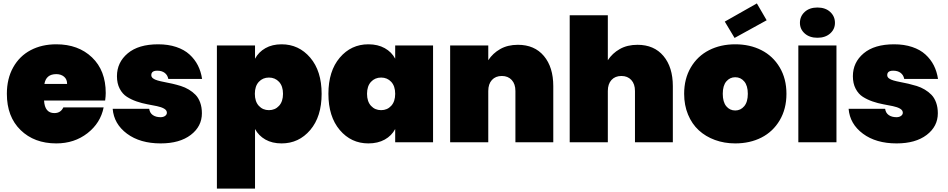

<svg xmlns="http://www.w3.org/2000/svg" viewBox="-20 -829 5523 1119"><path d="M308.1 -397Q248.5 -397 238.8 -339.8H371.1Q371.1 -367.7 353 -382.3Q335 -397 308.1 -397ZM584 -203.1Q565.9 -111.8 489.5 -52.5Q413.1 6.8 308.1 6.8Q179.7 6.8 99.9 -71Q20 -148.9 20 -282.2Q20 -370.6 56.9 -436.5Q93.8 -502.4 158.7 -536.6Q223.6 -570.8 308.1 -570.8Q436.5 -570.8 516.4 -494.4Q596.2 -418 596.2 -287.1Q596.2 -268.1 592.8 -243.2H236.8Q240.7 -169.9 296.9 -169.9Q334 -169.9 349.1 -203.1Z M1156.7 -168.9Q1156.7 -92.3 1091.8 -42.7Q1026.9 6.8 916.5 6.8Q796.4 6.8 720.2 -49.8Q644 -106.4 636.7 -194.8H849.6Q853 -170.4 870.8 -158.2Q888.7 -146 915.5 -146Q932.1 -146 942.4 -153.6Q952.6 -161.1 952.6 -171.9Q952.6 -186.5 936.5 -195.8Q920.4 -205.1 894.8 -210.4Q869.1 -215.8 838.1 -221.4Q807.1 -227.1 776.1 -237.8Q745.1 -248.5 719.5 -264.9Q693.8 -281.2 677.7 -312Q661.6 -342.8 661.6 -384.8Q661.6 -465.3 724.4 -518.1Q787.1 -570.8 901.9 -570.8Q960.4 -570.8 1007.1 -555.2Q1053.7 -539.6 1084.5 -511.5Q1115.2 -483.4 1133.3 -447.8Q1151.4 -412.1 1157.7 -369.1H960.9Q956.5 -391.6 939.9 -404.3Q923.3 -417 896.5 -417Q861.8 -417 861.8 -391.1Q861.8 -379.9 871.8 -372.3Q881.8 -364.7 898.9 -359.9Q916 -355 938.2 -350.8Q960.4 -346.7 984.9 -341.1Q1009.3 -335.4 1033.7 -327.9Q1058.1 -320.3 1080.3 -307.1Q1102.5 -293.9 1119.6 -276.4Q1136.7 -258.8 1146.7 -231.2Q1156.7 -203.6 1156.7 -168.9Z M1466.3 -486.8Q1487.3 -525.9 1526.9 -548.3Q1566.4 -570.8 1621.1 -570.8Q1721.7 -570.8 1788.1 -492.9Q1854.5 -415 1854.5 -282.2Q1854.5 -149.4 1788.1 -71.3Q1721.7 6.8 1621.1 6.8Q1566.4 6.8 1526.9 -15.6Q1487.3 -38.1 1466.3 -77.1V270H1244.1V-564H1466.3ZM1606.2 -212.2Q1629.4 -237.3 1629.4 -282.2Q1629.4 -327.1 1606.2 -352.1Q1583 -377 1547.4 -377Q1511.7 -377 1488.5 -352.1Q1465.3 -327.1 1465.3 -282.2Q1465.3 -237.3 1488.5 -212.2Q1511.7 -187 1547.4 -187Q1583 -187 1606.2 -212.2Z M2127 -570.8Q2182.1 -570.8 2222.4 -548.3Q2262.7 -525.9 2283.2 -486.8V-564H2503.9V0H2283.2V-77.1Q2262.7 -38.1 2222.4 -15.6Q2182.1 6.8 2127 6.8Q2026.4 6.8 1960.2 -71.3Q1894 -149.4 1894 -282.2Q1894 -415 1960.2 -492.9Q2026.4 -570.8 2127 -570.8ZM2260 -212.2Q2283.2 -237.3 2283.2 -282.2Q2283.2 -327.1 2260 -352.1Q2236.8 -377 2201.2 -377Q2165.5 -377 2142.3 -352.1Q2119.1 -327.1 2119.1 -282.2Q2119.1 -237.3 2142.3 -212.2Q2165.5 -187 2201.2 -187Q2236.8 -187 2260 -212.2Z M2983.9 0V-298.8Q2983.9 -339.4 2962.4 -362.8Q2940.9 -386.2 2904.8 -386.2Q2868.2 -386.2 2846.9 -362.8Q2825.7 -339.4 2825.7 -298.8V0H2603.5V-564H2825.7V-478Q2852.1 -518.6 2895.5 -543.2Q2939 -567.9 2998.5 -567.9Q3095.2 -567.9 3149.9 -502.7Q3204.6 -437.5 3204.6 -327.1V0Z M3300.3 0V-740.2H3522.5V-478Q3548.8 -518.6 3592.3 -543.2Q3635.7 -567.9 3695.3 -567.9Q3792 -567.9 3846.7 -502.7Q3901.4 -437.5 3901.4 -327.1V0H3680.7V-298.8Q3680.7 -339.4 3659.2 -362.8Q3637.7 -386.2 3601.6 -386.2Q3564.9 -386.2 3543.7 -362.8Q3522.5 -339.4 3522.5 -298.8V0Z M4265.1 6.8Q4201.7 6.8 4147 -13.2Q4092.3 -33.2 4052.5 -69.8Q4012.7 -106.4 3990 -161.1Q3967.3 -215.8 3967.3 -282.2Q3967.3 -370.1 4006.3 -436.3Q4045.4 -502.4 4112.5 -536.6Q4179.7 -570.8 4265.1 -570.8Q4350.6 -570.8 4417.7 -536.6Q4484.9 -502.4 4524.2 -436.3Q4563.5 -370.1 4563.5 -282.2Q4563.5 -194.3 4524.2 -127.9Q4484.9 -61.5 4417.7 -27.3Q4350.6 6.8 4265.1 6.8ZM4265.1 -185.1Q4296.4 -185.1 4317.4 -210Q4338.4 -234.9 4338.4 -282.2Q4338.4 -329.6 4317.6 -354.2Q4296.9 -378.9 4265.1 -378.9Q4233.9 -378.9 4213.1 -354.5Q4192.4 -330.1 4192.4 -282.2Q4192.4 -234.4 4212.9 -209.7Q4233.4 -185.1 4265.1 -185.1ZM4391.1 -809.1 4448.2 -710.9 4261.2 -607.9 4204.1 -703.1Z M4632.8 0V-564H4855V0ZM4642.1 -695.8Q4642.1 -733.9 4669.9 -759.5Q4697.8 -785.2 4744.1 -785.2Q4790.5 -785.2 4818.4 -759.5Q4846.2 -733.9 4846.2 -695.8Q4846.2 -658.7 4818.1 -633.8Q4790 -608.9 4744.1 -608.9Q4698.2 -608.9 4670.2 -633.8Q4642.1 -658.7 4642.1 -695.8Z M5445.8 -168.9Q5445.8 -92.3 5380.9 -42.7Q5315.9 6.8 5205.6 6.8Q5085.4 6.8 5009.3 -49.8Q4933.1 -106.4 4925.8 -194.8H5138.7Q5142.1 -170.4 5159.9 -158.2Q5177.7 -146 5204.6 -146Q5221.2 -146 5231.4 -153.6Q5241.7 -161.1 5241.7 -171.9Q5241.7 -186.5 5225.6 -195.8Q5209.5 -205.1 5183.8 -210.4Q5158.2 -215.8 5127.2 -221.4Q5096.2 -227.1 5065.2 -237.8Q5034.2 -248.5 5008.5 -264.9Q4982.9 -281.2 4966.8 -312Q4950.7 -342.8 4950.7 -384.8Q4950.7 -465.3 5013.4 -518.1Q5076.2 -570.8 5190.9 -570.8Q5249.5 -570.8 5296.1 -555.2Q5342.8 -539.6 5373.5 -511.5Q5404.3 -483.4 5422.4 -447.8Q5440.4 -412.1 5446.8 -369.1H5250Q5245.6 -391.6 5229 -404.3Q5212.4 -417 5185.5 -417Q5150.9 -417 5150.9 -391.1Q5150.9 -379.9 5160.9 -372.3Q5170.9 -364.7 5188 -359.9Q5205.1 -355 5227.3 -350.8Q5249.5 -346.7 5273.9 -341.1Q5298.3 -335.4 5322.8 -327.9Q5347.2 -320.3 5369.4 -307.1Q5391.6 -293.9 5408.7 -276.4Q5425.8 -258.8 5435.8 -231.2Q5445.8 -203.6 5445.8 -168.9Z"/></svg>

Font: SVN-Poppins Black
Style: Regular
Weight: 900
Designer: Ninad Kale (Devanagari), Jonny Pinhorn (Latin)
Foundry: Indian Type Foundry
Version: Version 3.002 2017